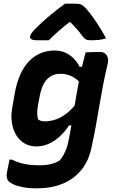

<svg xmlns="http://www.w3.org/2000/svg" viewBox="-20 -826 640 1049"><path d="M278 -550Q312 -550 338.5 -537.5Q365 -525 384 -505Q403 -485 415 -461H448L427 -363Q403 -394 373.5 -408.5Q344 -423 310 -423Q280 -423 257.5 -409.5Q235 -396 220.5 -370.5Q206 -345 198 -306L187 -249Q183 -223 183.5 -205Q184 -187 188 -174Q195 -168 204.5 -165.5Q214 -163 225 -163Q257 -163 289.5 -175Q322 -187 354 -214.5Q386 -242 415 -287L391 -141H357Q336 -108 307.5 -81.5Q279 -55 246.5 -40.5Q214 -26 179 -26Q142 -26 114 -42.5Q86 -59 68.5 -88Q51 -117 45 -155.5Q39 -194 47 -237L60 -313Q71 -375 91.5 -420Q112 -465 140.5 -493.5Q169 -522 204 -536Q239 -550 278 -550ZM448 -540Q467 -541 487 -541.5Q507 -542 527 -542Q543 -542 553.5 -534Q564 -526 568.5 -511.5Q573 -497 568 -476Q553 -413 542 -355.5Q531 -298 522 -243.5Q513 -189 503 -134.5Q493 -80 480 -21Q465 53 424 103Q383 153 321.5 178Q260 203 180 203Q136 203 104 196.5Q72 190 53 181Q34 172 26 163Q19 154 17 142.5Q15 131 18 116Q22 97 25 80.5Q28 64 32 46H45Q67 57 90 64Q113 71 139.5 74Q166 77 198 77Q231 77 258 70.5Q285 64 307 50Q319 35 327.5 19.5Q336 4 343 -14.5Q350 -33 354 -55Q367 -120 376 -177Q385 -234 395 -292.5Q405 -351 419 -421Q423 -441 427.5 -460.5Q432 -480 437.5 -500Q443 -520 448 -540ZM336 -806Q351 -806 364.5 -806Q378 -806 395 -806Q411 -806 422.5 -801.5Q434 -797 451 -779Q461 -767 475 -749Q489 -731 504 -708.5Q519 -686 533.5 -662.5Q548 -639 559 -616Q539 -610 518.5 -608Q498 -606 476 -606Q458 -606 449 -611Q440 -616 430 -629Q420 -644 400 -667Q380 -690 346 -723L395 -705H330L385 -725Q334 -686 302 -658Q270 -630 247 -606H185Q170 -606 161 -608Q152 -610 147.5 -615Q143 -620 144 -625Q145 -633 150.5 -642Q156 -651 172 -668Q187 -683 208 -702.5Q229 -722 253 -742Q277 -762 299 -779Q321 -796 336 -806Z"/></svg>

Font: Rec Mono Semicasual
Style: Bold Italic
Weight: 700
Italic angle: -10°
Version: Version 1.085; ttfautohint (v1.8.4.7-5d5b)